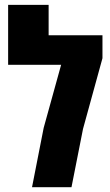

<svg xmlns="http://www.w3.org/2000/svg" viewBox="-20 -776 454 796"><path d="M181.6 -629.9H404.8V-534.7L324.2 -241.7L276.4 0H112.8L161.1 -246.1L233.4 -507.3H13.7V-755.9H181.6Z"/></svg>

Font: Open Sans Hebrew Condensed Extra Bold
Style: Regular
Weight: 800
Width: 3
Foundry: Ascender Corporation, Yanek Iontef
Version: Version 2.001;PS 002.001;hotconv 1.0.70;makeotf.lib2.5.58329